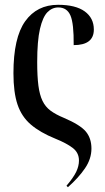

<svg xmlns="http://www.w3.org/2000/svg" viewBox="-20 -567 436 800"><path d="M36 -262Q36 -410 85 -478.5Q134 -547 222 -547Q295 -547 333 -519.5Q371 -492 371 -444Q371 -379 287 -379Q288 -469 273.5 -502.5Q259 -536 223 -536Q197 -536 177.5 -516Q158 -496 146.5 -446.5Q135 -397 135 -308Q135 -249 140 -210.5Q145 -172 157 -147Q169 -122 190.5 -106Q212 -90 246 -76Q314 -47 337.5 -19Q361 9 361 52Q361 95 334 134.5Q307 174 263 213L257 207Q286 173 297.5 149Q309 125 309 102Q309 69 282.5 49Q256 29 211 11Q147 -15 108.5 -48Q70 -81 53 -131.5Q36 -182 36 -262Z"/></svg>

Font: Noto Serif Display ExtraCondensed Medium
Style: Regular
Weight: 500
Width: 2
Designer: Monotype Design Team
Foundry: Monotype Imaging Inc.
Version: Version 2.009